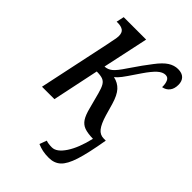

<svg xmlns="http://www.w3.org/2000/svg" viewBox="-227 -639 962 962"><g transform="rotate(45 253.5 -158.5)"><path d="M224 212 238 174Q254 180 280 180Q313 180 344.5 132.5Q376 85 395 4Q356 3 334 -5Q312 -13 298.5 -33.5Q285 -54 275 -94L253 -177Q245 -207 236 -222Q227 -237 212 -242.5Q197 -248 170 -248L118 0H30L112 -387L116 -408Q123 -438 123 -451Q123 -476 109.5 -485.5Q96 -495 72 -495H64L73 -536H232L180 -293Q202 -294 220 -308.5Q238 -323 267 -367L310 -429Q315 -436 344 -474.5Q373 -513 398 -529Q423 -545 450 -545Q478 -545 492.5 -530.5Q507 -516 507 -490Q507 -462 493.5 -445Q480 -428 457 -424Q458 -446 451 -463Q444 -480 426 -480Q406 -480 385 -461Q364 -442 336 -401L319 -376Q293 -337 279 -318.5Q265 -300 251 -289Q284 -282 305 -259Q326 -236 340 -188L358 -125Q372 -78 389 -56.5Q406 -35 433 -35H447Q429 71 411 127Q393 183 368.5 205.5Q344 228 306 228Q280 228 261.5 224Q243 220 224 212Z"/></g></svg>

Font: Noto Serif Cond
Style: Italic
Weight: 400
Width: 3
Italic angle: -12°
Designer: Monotype Design Team
Foundry: Monotype Imaging Inc.
Version: Version 1.001